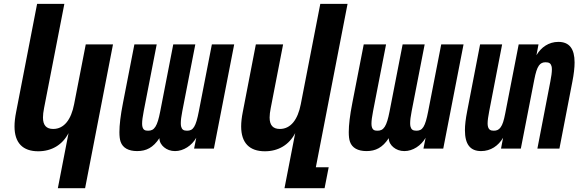

<svg xmlns="http://www.w3.org/2000/svg" viewBox="-20 -780 3050 1008"><path d="M283.7 208H426.8L573.2 -546.9H430.2L369.1 -232.9C353.5 -151.9 316.4 -103 259.3 -103C223.6 -103 205.6 -122.1 205.6 -163.1C205.6 -176.8 207.5 -193.4 211.4 -212.9L317.9 -759.8H174.8L64.5 -190.9C59.1 -163.6 56.2 -138.7 56.2 -116.2C56.2 -29.8 99.6 14.2 180.7 14.2C251.5 14.2 307.6 -19.5 339.8 -81.1Z M700.2 13.2C748 13.2 784.2 -4.9 816.9 -54.7C816.9 -34.2 827.6 -18.1 841.3 -6.8C856 5.4 875.5 13.2 898.9 13.2C943.4 13.2 986.8 -15.6 1010.3 -56.6L999 0H1103L1209.5 -546.9H1092.3L1023.9 -195.8C1016.1 -155.3 1008.8 -129.4 999 -113.8C989.3 -98.1 977.5 -93.8 961.9 -93.8C942.9 -93.8 935.1 -100.6 931.2 -114.7C929.7 -119.6 929.2 -126 929.2 -132.8C929.2 -148.4 931.6 -168.9 937 -195.8L1005.4 -546.9H889.6L821.3 -195.8C813.5 -155.8 806.2 -130.9 795.9 -114.7C785.6 -98.6 773.9 -93.8 757.3 -93.8C741.2 -93.8 732.4 -98.1 728 -113.8C726.6 -118.7 726.1 -125 726.1 -131.3C726.1 -147 729 -167.5 734.4 -195.8L802.7 -546.9H685.5L625.5 -238.8C612.8 -174.3 606.9 -124 606.9 -86.4C606.9 -64.9 608.9 -47.9 613.3 -35.6C624.5 -3.4 654.8 13.2 700.2 13.2Z M1473.6 208H1684.1L1705.6 98.1H1638.2L1804.7 -759.8H1661.6L1559.1 -232.9C1543.5 -151.9 1506.3 -103 1449.2 -103C1413.6 -103 1395.5 -122.1 1395.5 -163.1C1395.5 -176.8 1397.5 -193.4 1401.4 -212.9L1466.3 -546.9H1323.2L1254.4 -190.9C1249 -163.6 1246.1 -138.7 1246.1 -116.2C1246.1 -29.8 1289.6 14.2 1370.6 14.2C1441.4 14.2 1497.6 -19.5 1529.8 -81.1Z M1904.3 13.2C1952.1 13.2 1988.3 -4.9 2021 -54.7C2021 -34.2 2031.7 -18.1 2045.4 -6.8C2060.1 5.4 2079.6 13.2 2103 13.2C2147.5 13.2 2190.9 -15.6 2214.4 -56.6L2203.1 0H2307.1L2413.6 -546.9H2296.4L2228 -195.8C2220.2 -155.3 2212.9 -129.4 2203.1 -113.8C2193.4 -98.1 2181.6 -93.8 2166 -93.8C2147 -93.8 2139.2 -100.6 2135.3 -114.7C2133.8 -119.6 2133.3 -126 2133.3 -132.8C2133.3 -148.4 2135.7 -168.9 2141.1 -195.8L2209.5 -546.9H2093.8L2025.4 -195.8C2017.6 -155.8 2010.3 -130.9 2000 -114.7C1989.7 -98.6 1978 -93.8 1961.4 -93.8C1945.3 -93.8 1936.5 -98.1 1932.1 -113.8C1930.7 -118.7 1930.2 -125 1930.2 -131.3C1930.2 -147 1933.1 -167.5 1938.5 -195.8L2006.8 -546.9H1889.6L1829.6 -238.8C1816.9 -174.3 1811 -124 1811 -86.4C1811 -64.9 1813 -47.9 1817.4 -35.6C1828.6 -3.4 1858.9 13.2 1904.3 13.2Z M2505.9 13.2C2556.6 13.2 2596.7 -15.1 2621.1 -56.6L2610.4 0H2714.4L2785.2 -362.8C2792 -397.5 2798.8 -420.9 2809.1 -435.5C2818.4 -448.7 2829.6 -453.1 2844.7 -453.1C2863.8 -453.1 2871.6 -446.3 2875.5 -432.6C2877 -427.7 2877.4 -421.4 2877.4 -415C2877.4 -398.9 2874.5 -378.9 2869.1 -351.1L2801.3 0H2917L2984.9 -351.1C2992.7 -390.6 2996.6 -425.3 2996.6 -452.1C2996.6 -523.9 2969.2 -560.1 2911.6 -560.1C2860.8 -560.1 2820.8 -531.7 2796.4 -490.2L2807.1 -546.9H2703.1L2632.3 -183.6C2625 -146.5 2618.7 -126 2608.4 -111.8C2598.6 -98.1 2587.4 -93.8 2572.3 -93.8C2556.2 -93.8 2546.4 -98.6 2542 -114.7C2540.5 -119.6 2540 -126 2540 -132.3C2540 -147.9 2543 -168 2548.3 -195.8L2616.2 -546.9H2500.5L2432.6 -195.8C2424.8 -155.8 2420.9 -124 2420.9 -96.2C2420.9 -23.4 2447.8 13.2 2505.9 13.2Z"/></svg>

Font: Hack
Style: Bold Oblique
Weight: 700
Italic angle: -12°
Monospace: yes
Designer: Christopher Simpkins
Foundry: Christopher Simpkins
Version: Version 2.010